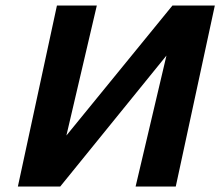

<svg xmlns="http://www.w3.org/2000/svg" viewBox="-20 -678 801 698"><path d="M109 0 124 -66 607 -658H691L676 -588L199 0ZM45 0 187 -658H332L178 0ZM473 0 628 -658H761L619 0Z"/></svg>

Font: Ysabeau ExtraBold
Style: Italic
Weight: 800
Italic angle: -12°
Designer: Christian Thalmann (Catharsis Fonts)
Version: Version 2.002